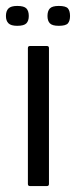

<svg xmlns="http://www.w3.org/2000/svg" viewBox="-27 -627 256 647"><path d="M138 -7Q138 0 131 0H74Q67 0 67 -7V-465Q67 -472 74 -472H131Q138 -472 138 -465ZM70 -573Q70 -557 62 -548.5Q54 -540 31 -540Q10 -540 1.5 -548.5Q-7 -557 -7 -573Q-7 -590 1.5 -598.5Q10 -607 31 -607Q54 -607 62 -598.5Q70 -590 70 -573ZM209 -573Q209 -557 202 -548.5Q195 -540 171 -540Q149 -540 141 -548.5Q133 -557 133 -573Q133 -590 141 -598.5Q149 -607 171 -607Q195 -607 202 -598.5Q209 -590 209 -573Z"/></svg>

Font: Glory Thin
Style: Regular
Weight: 400
Version: Version 1.011